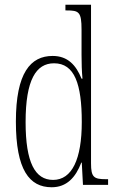

<svg xmlns="http://www.w3.org/2000/svg" viewBox="-20 -780 490 810"><path d="M198 10C261 10 299 -31 323 -94H325L330 0H436V-24H427C376 -24 364 -32 364 -91V-760H256V-736H261C313 -736 324 -730 324 -655V-548C324 -513 325 -479 328 -448H324C301 -505 266 -544 202 -544C109 -544 47 -473 47 -267C47 -63 104 10 198 10ZM204 -21C128 -21 88 -94 88 -265C88 -443 132 -513 208 -513C295 -513 325 -425 325 -265C325 -109 284 -21 204 -21Z"/></svg>

Font: Noto Serif Sinhala ExtraCondensed ExtraLight
Style: Regular
Weight: 200
Width: 2
Designer: Jelle Bosma - Monotype Design Team
Foundry: Monotype Imaging Inc.
Version: Version 2.007